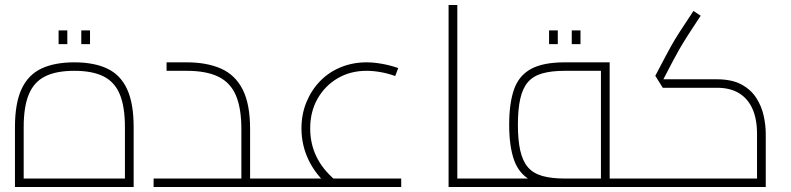

<svg xmlns="http://www.w3.org/2000/svg" viewBox="-20 -750 3171 770"><path d="M40 0V-240Q40 -336 66.5 -393Q93 -450 146 -475Q199 -500 278 -500Q357 -500 410 -475Q463 -450 489.5 -393Q516 -336 516 -240V0ZM75 -20 60 -34H496L481 -20V-240Q481 -322 460.5 -371.5Q440 -421 395.5 -443.5Q351 -466 278 -466Q205 -466 160.5 -443.5Q116 -421 95.5 -371.5Q75 -322 75 -240ZM215 -573V-628H250V-573ZM306 -573V-628H341V-573Z M983 0V-34H1083V0ZM596 0V-34H973L948 -10V-232Q948 -316 926 -367.5Q904 -419 855.5 -442.5Q807 -466 729 -466H648V-500H729Q809 -500 866 -475Q923 -450 953 -391.5Q983 -333 983 -232V0ZM1083 0V-34Q1097 -34 1100 -29Q1103 -24 1103 -17Q1103 -10 1100 -5Q1097 0 1083 0Z M1300 -3Q1246 -49 1217.5 -108.5Q1189 -168 1189 -235Q1189 -292 1209 -340.5Q1229 -389 1264 -425Q1299 -461 1347 -480.5Q1395 -500 1450 -500Q1479 -500 1512.5 -494Q1546 -488 1577 -477L1565 -445Q1538 -455 1508 -460.5Q1478 -466 1450 -466Q1385 -466 1334 -436Q1283 -406 1253.5 -354Q1224 -302 1224 -235Q1224 -113 1323 -29ZM1083 0V-34H1589V0ZM1083 0Q1070 0 1066.5 -5Q1063 -10 1063 -17Q1063 -24 1066.5 -29Q1070 -34 1083 -34Z M1814 0V-34H1914V0ZM1779 0V-730H1814V0ZM1914 0V-34Q1928 -34 1931 -29Q1934 -24 1934 -17Q1934 -10 1931 -5Q1928 0 1914 0Z M2425 0V-34H2525V0ZM1914 0V-34H2425L2390 0V-480L2405 -466H2245Q2191 -466 2154.5 -455.5Q2118 -445 2097 -420.5Q2076 -396 2066.5 -354Q2057 -312 2057 -250Q2057 -188 2066.5 -146Q2076 -104 2097 -79.5Q2118 -55 2154.5 -44.5Q2191 -34 2245 -34V0Q2158 0 2109.5 -26.5Q2061 -53 2041.5 -108.5Q2022 -164 2022 -250Q2022 -336 2041.5 -391.5Q2061 -447 2109.5 -473.5Q2158 -500 2245 -500H2425V0ZM1914 0Q1901 0 1897.5 -5Q1894 -10 1894 -17Q1894 -24 1897.5 -29Q1901 -34 1914 -34ZM2525 0V-34Q2539 -34 2542 -29Q2545 -24 2545 -17Q2545 -10 2542 -5Q2539 0 2525 0ZM2182 -573V-628H2217V-573ZM2273 -573V-628H2308V-573Z M2525 0V-34H3031L3016 -20V-213Q3016 -273 2997.5 -314Q2979 -355 2943.5 -376.5Q2908 -398 2855 -398H2638L2608 -446L2648 -522Q2660 -545 2673.5 -569Q2687 -593 2708 -625.5Q2729 -658 2761 -706L2790 -687Q2758 -639 2738 -607.5Q2718 -576 2704.5 -552.5Q2691 -529 2679 -506L2633 -418L2624 -432H2855Q2915 -432 2953 -411.5Q2991 -391 3012.5 -358Q3034 -325 3042.5 -286.5Q3051 -248 3051 -213V0ZM2525 0Q2512 0 2508.5 -5Q2505 -10 2505 -17Q2505 -24 2508.5 -29Q2512 -34 2525 -34Z"/></svg>

Font: TitilliumWeb ExtraLight
Style: Regular
Weight: 400
Designer: Mohamed Gaber, Accademia di Belle Arti di Urbino and others
Foundry: Kief Type Foundry, Accademia di Belle Arti di Urbino and others
Version: Version 3.000; ttfautohint (v1.8.2)